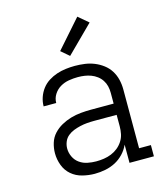

<svg xmlns="http://www.w3.org/2000/svg" viewBox="-115 -861 830 958"><g transform="rotate(-15 300.0 -382.0)"><path d="M256 8Q225 8 193 0Q161 -8 137 -28.5Q113 -49 101.5 -79.5Q90 -110 90 -142Q90 -169 98 -195Q106 -221 124 -240.5Q142 -260 165.5 -273Q189 -286 214.5 -293.5Q240 -301 267 -303.5Q294 -306 320 -306H437V-362Q437 -380 433 -396.5Q429 -413 419.5 -427.5Q410 -442 396 -452.5Q382 -463 366 -469Q350 -475 333 -477.5Q316 -480 298 -480Q275 -480 251.5 -476Q228 -472 207.5 -460Q187 -448 174 -427.5Q161 -407 161 -383H96Q96 -407 104 -430Q112 -453 126.5 -472Q141 -491 161.5 -504Q182 -517 204.5 -524.5Q227 -532 251 -535Q275 -538 298 -538Q324 -538 349.5 -534.5Q375 -531 398.5 -521.5Q422 -512 442.5 -496.5Q463 -481 476.5 -459.5Q490 -438 496 -413Q502 -388 502 -362V-58H563V0H437V-94Q426 -69 406.5 -48.5Q387 -28 363 -15.5Q339 -3 311.5 2.5Q284 8 256 8ZM279 -50Q299 -50 319 -53Q339 -56 357.5 -63.5Q376 -71 391.5 -83.5Q407 -96 418 -113Q429 -130 433 -149.5Q437 -169 437 -189V-248H320Q302 -248 284 -246.5Q266 -245 248.5 -241Q231 -237 214 -230.5Q197 -224 183 -212.5Q169 -201 162 -184Q155 -167 155 -149Q155 -127 165 -106Q175 -85 193.5 -72Q212 -59 234.5 -54.5Q257 -50 279 -50ZM289 -592 247 -628 374 -772 426 -728Z"/></g></svg>

Font: Iosevka Curly Slab LtEx
Style: Regular
Weight: 300
Width: 7
Monospace: yes
Designer: Belleve Invis
Foundry: Belleve Invis
Version: Version 11.1.0; ttfautohint (v1.8.3)